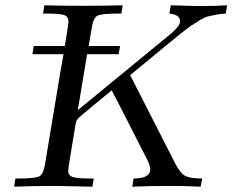

<svg xmlns="http://www.w3.org/2000/svg" viewBox="-20 -703 875 723"><path d="M33.2 0 38.1 -30.8H50.8Q114.7 -30.8 129.4 -39.8Q144 -48.8 149.9 -86.9L199.2 -382.8Q204.1 -415 219.2 -499H102.1L106.9 -529.8H224.1Q238.3 -615.7 237.8 -622.1Q237.8 -641.1 220.9 -646.5Q204.1 -651.9 154.8 -651.9H142.1L147 -683.1Q195.8 -681.2 293.9 -681.2Q393.1 -681.2 441.9 -683.1L437 -651.9H429.2Q364.3 -651.9 348.1 -644.5Q332 -637.2 326.2 -602.1L314 -529.8H432.1L426.8 -499H308.1L272.9 -288.1L626 -578.1Q658.2 -606 658.2 -623Q658.2 -647.9 618.2 -651.9L623 -683.1Q636.2 -683.1 660.6 -682.1Q685.1 -681.2 705.1 -680.7Q725.1 -680.2 743.2 -680.2Q788.1 -680.2 835 -683.1L830.1 -651.9Q811 -650.9 794.9 -647.9Q778.8 -645 764.9 -641.6Q751 -638.2 731.9 -626.7Q712.9 -615.2 699.5 -606.2Q686 -597.2 658 -574.5Q629.9 -551.8 609.9 -535.4Q589.8 -519 546.4 -482.9Q502.9 -446.8 470.2 -419.9L641.1 -85Q660.2 -48.8 679.2 -39.8Q698.2 -30.8 741.2 -30.8L735.8 0Q677.7 -2.9 617.2 -2.9Q547.4 -2.9 478 0L482.9 -30.8Q545.9 -30.8 545.9 -65.9Q545.9 -78.1 535.2 -100.1L420.9 -324.2Q406.7 -350.1 400.9 -362.8Q373 -339.8 334 -308.1Q284.2 -267.1 275.6 -258.5Q267.1 -250 265.1 -237.8Q264.2 -234.9 264.2 -232.9Q237.3 -72.8 236.8 -61Q236.8 -42 253.9 -36.4Q271 -30.8 321.8 -30.8H333L328.1 0Q202.1 -2.9 187 -2.9Q110.4 -2.9 33.2 0Z"/></svg>

Font: CMU Serif Extra
Style: RomanSlanted
Weight: 500
Italic angle: -9.46001°
Version: Version 0.7.0